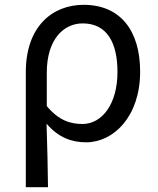

<svg xmlns="http://www.w3.org/2000/svg" viewBox="-20 -577 653 796"><path d="M87 199H179C178 103 176 34 173 -64C223 -6 278 13 337 13C451 13 561 -94 561 -280C561 -451 478 -557 327 -557C195 -557 87 -465 87 -278ZM322 -63C274 -63 225 -76 174 -137V-276C174 -413 243 -480 323 -480C424 -480 467 -399 467 -279C467 -144 402 -63 322 -63Z"/></svg>

Font: Microsoft YaHei
Style: Regular
Weight: 400
Designer: Ryoko NISHIZUKA 西塚涼子 (kana, bopomofo & ideographs); Paul D. Hunt (Latin, Greek & Cyrillic); Sandoll Communications 산돌커뮤니
Foundry: Adobe
Version: Version 2.001;hotconv 1.0.111;makeotfexe 2.5.65597